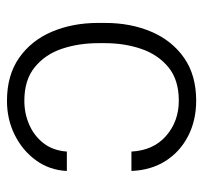

<svg xmlns="http://www.w3.org/2000/svg" viewBox="-36 -542 588 556"><g transform="rotate(90 258.0 -264.0)"><path d="M272 -40.5Q308.6 -40.5 341.1 -54.7Q373.5 -68.8 394.8 -96.2Q416 -123.5 418.9 -163.6H475.1Q472.7 -113.3 444.3 -74.2Q416 -35.2 370.8 -12.7Q325.7 9.8 272 9.8Q197.8 9.8 147.5 -25.4Q97.2 -60.5 71.8 -120.4Q46.4 -180.2 46.4 -253.9V-274.4Q46.4 -348.6 72 -408.4Q97.7 -468.3 147.7 -503.2Q197.8 -538.1 271.5 -538.1Q328.1 -538.1 373.3 -515.1Q418.5 -492.2 445.6 -450.2Q472.7 -408.2 475.1 -350.6H418.9Q415.5 -414.6 373.3 -451.2Q331.1 -487.8 271.5 -487.8Q211.4 -487.8 174.8 -457.8Q138.2 -427.7 121.6 -379.2Q105 -330.6 105 -274.4V-253.9Q105 -197.8 121.3 -149.2Q137.7 -100.6 174.6 -70.6Q211.4 -40.5 272 -40.5Z"/></g></svg>

Font: Vazirmatn UI FD ExtraLight
Style: Regular
Weight: 200
Designer: Saber Rastikerdar
Foundry: Saber Rastikerdar
Version: Version 33.003